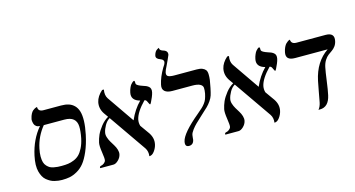

<svg xmlns="http://www.w3.org/2000/svg" viewBox="-80 -1076 2624 1418"><g transform="rotate(-15 1231.5 -367.5)"><path d="M377.4 -415H221.2Q163.6 -344.2 145.5 -256.8Q138.2 -223.1 138.4 -196.3Q138.7 -169.4 143.8 -152.3Q148.9 -135.3 160.6 -122.8Q172.4 -110.4 183.6 -104.2Q194.8 -98.1 212.6 -94.7Q230.5 -91.3 242.2 -90.6Q253.9 -89.8 272 -89.8Q300.3 -89.8 321.5 -92.8Q342.8 -95.7 366.5 -105.5Q390.1 -115.2 407.2 -132.1Q424.3 -148.9 439.2 -178.5Q454.1 -208 462.9 -249Q473.6 -302.2 471.9 -339.1Q470.2 -376 447.3 -395.5Q424.3 -415 377.4 -415ZM247.6 11.2Q233.9 11.2 220.5 9.5Q207 7.8 190.7 3.9Q174.3 0 160.2 -7.8Q146 -15.6 132.1 -26.9Q118.2 -38.1 108.6 -55.7Q99.1 -73.2 93.3 -95.2Q87.4 -117.2 87.9 -147.9Q88.9 -178.7 96.7 -214.8Q122.1 -333.5 192.4 -416Q175.8 -416 164.8 -424.1Q153.8 -432.1 150.1 -443.1Q146.5 -454.1 145 -466.1Q143.6 -478 146.5 -485.8Q150.4 -504.9 158.2 -519.5Q166 -534.2 174.3 -541Q182.6 -547.9 190.2 -551.8Q197.8 -555.7 202.6 -556.6L207.5 -557.1Q207.5 -522 248 -522H381.8Q414.6 -522 438.7 -514.4Q462.9 -506.8 481.2 -488.8Q499.5 -470.7 508.3 -441.9Q517.1 -413.1 515.9 -368.7Q514.6 -324.2 502.4 -266.1Q487.3 -195.3 464.8 -143.6Q442.4 -91.8 418.5 -62.5Q394.5 -33.2 363.8 -16.1Q333 1 306.6 6.1Q280.3 11.2 247.6 11.2Z M1056.6 -441.9Q1053.7 -427.7 1045.4 -407.7Q1037.1 -387.7 1029.8 -373.8Q1022.5 -359.9 1020.5 -359.9Q1016.1 -359.9 1012.5 -369.4Q1008.8 -378.9 1002.9 -388.9Q997.1 -398.9 986.8 -399.9Q917.5 -329.1 905.8 -273.9Q900.9 -249 908.2 -225.6L958.5 -154.8Q987.8 -110.8 977.5 -64.9Q971.7 -38.1 954.1 -14.6Q937 8.8 915 8.8Q919.9 -27.3 902.3 -54.2L704.6 -339.4Q680.7 -325.2 665 -296.9Q649.4 -269.5 644.5 -244.1Q641.1 -227.5 647.5 -208Q653.3 -189 664.1 -170.9L685.5 -135.7Q696.8 -117.7 702.6 -98.1Q708.5 -78.6 705.1 -62Q700.2 -38.1 680.4 -19Q660.6 0 642.6 0H542Q541 -4.9 541 -5.9Q543 -13.7 549.8 -15.1Q562.5 -16.6 575 -25.9Q587.4 -35.2 589.8 -46.9Q592.8 -60.1 585 -110.6Q577.1 -161.1 582 -184.1Q587.9 -211.9 600.6 -241.2Q613.8 -270 638.9 -301.8Q664.1 -333.5 695.8 -351.6L672.4 -384.8Q644 -427.7 653.8 -475.1Q663.1 -517.6 704.6 -554.2H717.8Q710 -512.2 728 -484.9L870.1 -278.8L871.1 -277.8Q903.8 -353.5 956.1 -405.8Q888.2 -423.8 900.4 -481.9Q904.3 -501 911.1 -516.1Q917.5 -531.2 924.1 -539.1Q930.7 -546.9 936.5 -551.8Q942.4 -556.6 946.3 -557.6L949.7 -559.1Q954.1 -555.2 954.6 -550Q955.1 -544.9 954.6 -540.5Q954.1 -536.1 956.8 -530.8Q959.5 -525.4 971.7 -518.8Q983.9 -512.2 1005.9 -504.9Q1017.6 -501.5 1025.6 -498Q1033.7 -494.6 1043.5 -487.5Q1053.2 -480.5 1056.6 -469Q1060.1 -457.5 1056.6 -441.9Z M1191.4 -558.1Q1186.5 -535.2 1201.2 -527.6Q1215.8 -520 1248 -520H1418.5Q1444.8 -520 1460.9 -513.4Q1477.1 -506.8 1485.4 -495.8Q1493.7 -484.9 1494.4 -463.4Q1495.1 -441.9 1492.2 -419.9Q1489.3 -397.9 1481.4 -360.8Q1474.1 -325.7 1468.3 -307.6Q1462.4 -289.1 1448 -268.1Q1433.6 -247.1 1417.5 -231.4L1364.3 -182.1L1314 -134.8Q1298.3 -119.6 1282.2 -98.4Q1266.1 -77.1 1262.7 -61Q1260.7 -52.7 1260.3 -41.3Q1259.8 -29.8 1258.8 -24.9Q1251.5 11.2 1218.3 11.2Q1185.5 11.2 1194.3 -29.8Q1207 -89.4 1341.3 -201.2Q1367.7 -223.1 1379.4 -234.4Q1391.6 -245.6 1403.3 -261Q1415 -276.4 1420.9 -292Q1426.8 -307.6 1432.1 -332Q1436.5 -356.9 1435.3 -374.8Q1434.1 -392.6 1414.8 -402.8Q1395.5 -413.1 1356.4 -413.1H1203.6Q1165 -413.1 1146.2 -429.7Q1127.4 -446.3 1134.8 -479Q1146.5 -534.7 1183.6 -597.2Q1198.7 -617.2 1202.1 -632.8Q1204.1 -641.1 1199.5 -647.7Q1194.8 -654.3 1189.9 -657Q1185.1 -659.7 1176.8 -663.1Q1144.5 -674.3 1149.9 -698.2Q1152.8 -710.9 1158 -720.2Q1163.1 -729.5 1168.5 -734.1Q1173.8 -738.8 1179 -741.5Q1184.1 -744.1 1187 -745.1L1190.4 -746.1Q1189 -734.4 1197 -728Q1205.1 -721.7 1214.4 -719.2Q1251 -709 1244.6 -678.2Q1244.1 -675.8 1228.8 -642.1Q1213.4 -608.4 1210 -602.1Q1194.8 -573.7 1191.4 -558.1Z M2013.2 -441.9Q2010.3 -427.7 2002 -407.7Q1993.7 -387.7 1986.3 -373.8Q1979 -359.9 1977.1 -359.9Q1972.7 -359.9 1969 -369.4Q1965.3 -378.9 1959.5 -388.9Q1953.6 -398.9 1943.4 -399.9Q1874 -329.1 1862.3 -273.9Q1857.4 -249 1864.7 -225.6L1915 -154.8Q1944.3 -110.8 1934.1 -64.9Q1928.2 -38.1 1910.6 -14.6Q1893.6 8.8 1871.6 8.8Q1876.5 -27.3 1858.9 -54.2L1661.1 -339.4Q1637.2 -325.2 1621.6 -296.9Q1606 -269.5 1601.1 -244.1Q1597.7 -227.5 1604 -208Q1609.9 -189 1620.6 -170.9L1642.1 -135.7Q1653.3 -117.7 1659.2 -98.1Q1665 -78.6 1661.6 -62Q1656.7 -38.1 1637 -19Q1617.2 0 1599.1 0H1498.5Q1497.6 -4.9 1497.6 -5.9Q1499.5 -13.7 1506.3 -15.1Q1519 -16.6 1531.5 -25.9Q1543.9 -35.2 1546.4 -46.9Q1549.3 -60.1 1541.5 -110.6Q1533.7 -161.1 1538.6 -184.1Q1544.4 -211.9 1557.1 -241.2Q1570.3 -270 1595.5 -301.8Q1620.6 -333.5 1652.3 -351.6L1628.9 -384.8Q1600.6 -427.7 1610.4 -475.1Q1619.6 -517.6 1661.1 -554.2H1674.3Q1666.5 -512.2 1684.6 -484.9L1826.7 -278.8L1827.6 -277.8Q1860.4 -353.5 1912.6 -405.8Q1844.7 -423.8 1856.9 -481.9Q1860.8 -501 1867.7 -516.1Q1874 -531.2 1880.6 -539.1Q1887.2 -546.9 1893.1 -551.8Q1898.9 -556.6 1902.8 -557.6L1906.2 -559.1Q1910.6 -555.2 1911.1 -550Q1911.6 -544.9 1911.1 -540.5Q1910.6 -536.1 1913.3 -530.8Q1916 -525.4 1928.2 -518.8Q1940.4 -512.2 1962.4 -504.9Q1974.1 -501.5 1982.2 -498Q1990.2 -494.6 2000 -487.5Q2009.8 -480.5 2013.2 -469Q2016.6 -457.5 2013.2 -441.9Z M2340.3 -291Q2333 -256.3 2324.2 -189Q2315.4 -122.6 2307.1 -85Q2288.6 1 2221.2 1H2210Q2225.6 -17.1 2232.4 -48.8Q2239.3 -81.5 2248 -132.8Q2257.3 -183.6 2262.2 -207Q2291.5 -345.7 2391.1 -413.1H2143.1Q2105.5 -413.1 2090.1 -428.2Q2074.7 -443.4 2081.1 -474.1Q2085.4 -495.1 2093 -511Q2100.6 -526.9 2108.6 -534.7Q2116.7 -542.5 2123.8 -547.4Q2130.9 -552.2 2135.7 -553.2L2140.1 -554.2Q2141.6 -520 2181.6 -520H2403.8Q2473.6 -520 2460.4 -458Q2455.6 -435.5 2443.6 -419.7Q2431.6 -403.8 2417 -394Q2402.3 -384.3 2387.7 -373Q2373 -361.8 2359.9 -341.3Q2346.7 -320.8 2340.3 -291Z"/></g></svg>

Font: Linux Biolinum G
Style: Italic
Weight: 400
Italic angle: -12°
Designer: Philipp H. Poll
Foundry: Philipp H. Poll
Version: Version 0.5.1